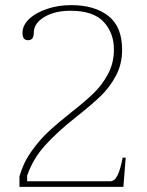

<svg xmlns="http://www.w3.org/2000/svg" viewBox="-20 -730 574 750"><path d="M56 -41Q71 -94 102.5 -138.5Q134 -183 169.5 -216Q205 -249 258 -291Q313 -334 346 -366Q379 -398 402 -441Q425 -484 425 -537Q425 -601 385 -644.5Q345 -688 255 -688Q194 -688 153 -663.5Q112 -639 112 -602Q112 -573 90 -573Q79 -573 73.5 -579.5Q68 -586 68 -602Q68 -631 93.5 -655.5Q119 -680 163 -695Q207 -710 258 -710Q349 -710 403 -668Q457 -626 457 -536Q457 -479 432.5 -433.5Q408 -388 373 -354.5Q338 -321 275 -271Q204 -215 156.5 -162.5Q109 -110 86 -44V-22H411Q428 -22 439.5 -46Q451 -70 459 -114H471L462 0H56Z"/></svg>

Font: Taviraj Thin
Style: Regular
Weight: 100
Designer: Katatrad Team
Foundry: CadsonDemak
Version: Version 1.030